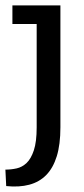

<svg xmlns="http://www.w3.org/2000/svg" viewBox="-37 -467 312 712"><path d="M9 -447H187V5Q187 69 173.5 112.5Q160 156 134.5 182Q109 208 71.5 218Q34 228 -14 223L-17 162Q4 162 24.5 157.5Q45 153 61.5 137.5Q78 122 88.5 90.5Q99 59 99 5V-378H9Z"/></svg>

Font: Zilla Slab Medium
Style: Regular
Weight: 500
Designer: Typotheque.com
Foundry: Typotheque type foundry
Version: Version 1.1; 2017